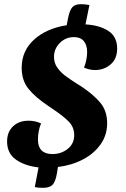

<svg xmlns="http://www.w3.org/2000/svg" viewBox="-20 -784 603 921"><path d="M383 -460Q390 -476 394 -496.5Q398 -517 398 -534Q398 -568 382 -587Q366 -606 335 -606Q295 -606 267 -578Q239 -550 239 -511Q239 -483 254 -461Q269 -439 290.5 -422.5Q312 -406 351 -381L369 -370Q428 -331 461 -291.5Q494 -252 494 -193Q494 -136 462.5 -91.5Q431 -47 377.5 -19Q324 9 258 17L253 48Q246 88 232 102.5Q218 117 187 117Q160 117 147 113L165 19Q100 12 57 -18Q14 -48 14 -105Q14 -151 42.5 -178Q71 -205 117 -205Q148 -205 177 -192Q162 -156 162 -114Q162 -80 179.5 -62.5Q197 -45 231 -45Q274 -45 305 -70Q336 -95 336 -136Q336 -174 309.5 -201Q283 -228 229 -264L210 -277Q150 -317 117 -357.5Q84 -398 84 -459Q84 -540 143.5 -594Q203 -648 300 -663L306 -695Q314 -735 327 -749.5Q340 -764 369 -764Q385 -764 409 -760L390 -667Q458 -663 500 -635.5Q542 -608 542 -551Q542 -502 510.5 -475Q479 -448 436 -448Q409 -448 383 -460Z"/></svg>

Font: Sansita
Style: Bold Italic
Weight: 700
Italic angle: -11°
Designer: Pablo Cosgaya
Foundry: Omnibus-Type
Version: Version 1.006